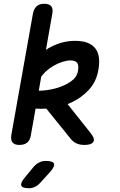

<svg xmlns="http://www.w3.org/2000/svg" viewBox="-20 -760 640 1020"><path d="M460 -55Q486 -23 476 -6.5Q466 10 429 10Q404 10 386.5 2Q369 -6 356 -22L226 -183Q197 -181 169 -183L144 -42Q140 -15 124.5 -2.5Q109 10 83 10Q58 10 47 -2.5Q36 -15 40 -42L155 -688Q160 -714 175 -727Q190 -740 215 -740Q241 -740 252 -727Q263 -714 258 -688L224 -495Q238 -505 253 -512Q313 -543 379 -543Q419 -543 445.5 -532.5Q472 -522 487 -502Q502 -482 505.5 -454Q509 -426 503 -391Q493 -328 453.5 -284.5Q414 -241 360 -216Q349 -211 339 -207ZM199 -353 186 -278Q196 -278 208 -279Q248 -282 287 -294Q326 -306 357 -327.5Q388 -349 394 -382Q400 -413 390 -426Q380 -439 355 -439Q337 -439 313.5 -432Q290 -425 265.5 -411Q241 -397 219 -376Q208 -365 199 -353ZM112 183 158 127Q172 111 188 103Q204 95 223 95Q262 95 267 110Q272 125 243 157L193 212Q180 226 165 233Q150 240 133 240Q98 240 93 225.5Q88 211 112 183Z"/></svg>

Font: Maple Mono NL Medium
Style: Italic
Weight: 500
Italic angle: -10°
Monospace: yes
Designer: subframe7536
Version: Version 7.000